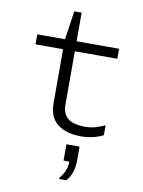

<svg xmlns="http://www.w3.org/2000/svg" viewBox="-100 -742 801 1077"><g transform="rotate(10 300.0 -203.5)"><path d="M393 10Q310 10 259.5 -27.5Q209 -65 209 -147V-454H52V-511H210L234 -674H276V-511H518V-454H276V-151Q276 -112 292 -89Q308 -66 337 -56.5Q366 -47 406 -47Q440 -47 468 -56Q496 -65 518 -75V-19Q495 -6 461 2Q427 10 393 10ZM314 267V260Q332 239 342.5 213.5Q353 188 353 161H320V68H395V150Q395 179 386 210Q377 241 355 267Z"/></g></svg>

Font: Chivo Mono Medium ExtraLight
Style: Regular
Weight: 250
Monospace: yes
Version: Version 1.008